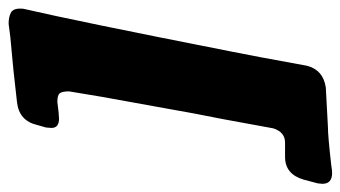

<svg xmlns="http://www.w3.org/2000/svg" viewBox="-228 -614 810 457"><g transform="rotate(90 177.5 -385.0)"><path d="M5 0Q-10 0 -20.5 -5Q-31 -10 -31 -27Q-31 -36 -30 -38Q-2 -158 71 -529Q81 -578 105 -710Q115 -749 157 -755L250 -760Q272 -760 342 -768Q354 -770 360 -770Q386 -770 386 -747L385 -736L376 -702Q363 -658 322 -658H288Q263 -658 254 -630L232 -510Q216 -430 209 -388L179 -222L166 -144Q166 -129 170 -122.5Q174 -116 191 -116Q221 -120 231 -120Q253 -120 253 -102L252 -89L246 -68Q236 -25 192 -20Q117 -11 36 -4Z"/></g></svg>

Font: Bangerz
Style: Bold
Weight: 700
Designer: vernon adams
Foundry: Vernon Adams
Version: Version 2.10;February 7, 2025;FontCreator 13.0.0.2683 64-bit